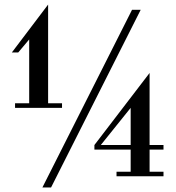

<svg xmlns="http://www.w3.org/2000/svg" viewBox="-20 -773 772 842"><path d="M394 -137 636 -453V-137H697V-117H636V-20H697V0H491V-20H553V-117H394ZM60 -543H32L191 -753V-320H252V-300H46V-320H108V-600ZM166 49 559 -730H597L204 49ZM553 -137V-300L422 -137Z"/></svg>

Font: Spirax
Style: Regular
Weight: 400
Designer: Brenda Gallo (gbrenda1987@gmail.com)
Foundry: Brenda Gallo
Version: Version 1.002